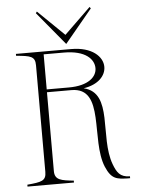

<svg xmlns="http://www.w3.org/2000/svg" viewBox="-60 -959 744 1009"><g transform="rotate(-5 311.5 -454.5)"><path d="M500 -78C444 -227 537 -452 383 -489C462 -501 501 -546 501 -592C501 -646 445 -700 336 -700H44V-690C120 -683 144 -679 144 -631V-69C144 -21 119 -17 44 -10V0H289V-10C224 -17 189 -21 189 -69V-485H318C497 -485 396 -214 458 -68C487 0 516 1 572 3H585V-7C532 -7 516 -36 500 -78ZM306 -500H189V-685H296C410 -685 454 -636 454 -589C454 -544 410 -500 306 -500ZM167 -904 312 -729 457 -904 451 -912 312 -777 173 -912Z"/></g></svg>

Font: Sprat Condensed Thin
Style: Regular
Weight: 100
Width: 3
Designer: Ethan Nakache
Foundry: Collletttivo
Version: Version 2.000;Glyphs 3.2 (3217)